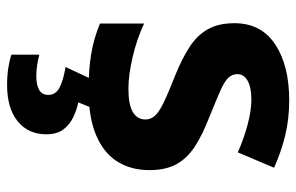

<svg xmlns="http://www.w3.org/2000/svg" viewBox="-167 -429 836 542"><g transform="rotate(90 251.0 -158.0)"><path d="M460.2 -161.4Q460.2 -109.4 435.8 -70.8Q411.3 -32.1 361.1 -11.1Q311 10 234 10Q176.2 10 132 2.5Q87.9 -4.9 46.5 -22.2V-146.7Q91.3 -125.8 142 -114.2Q192.7 -102.5 229.9 -102.5Q275.6 -102.5 296.4 -115.1Q317.3 -127.8 317.3 -150.4Q317.3 -165.5 306.9 -177.2Q296.5 -188.9 269.8 -201.9Q243.2 -214.8 193.8 -234.2Q145.5 -253.6 112.4 -275.2Q79.4 -296.7 62.5 -326.8Q45.5 -356.9 45.5 -401.6Q45.5 -477.5 105.3 -516.9Q165.1 -556.4 263 -556.4Q315.6 -556.4 361.5 -545.3Q407.4 -534.3 453.5 -513.7L410.1 -411.3Q371.8 -428.4 331.8 -439Q291.7 -449.6 261.3 -449.6Q226.8 -449.6 208 -439.1Q189.3 -428.6 189.3 -410.2Q189.3 -395.5 199.5 -384.6Q209.8 -373.7 236.3 -361.9Q262.9 -350.2 310.8 -330.8Q360 -311.8 393.2 -290.3Q426.5 -268.7 443.4 -238.4Q460.2 -208.1 460.2 -161.4ZM359.1 129.2Q359.1 180.3 322.4 210.1Q285.7 240 219.7 240Q193.1 240 170.7 236.4Q148.4 232.7 134.3 227.7V148.9Q148.2 152.7 163.8 155.1Q179.4 157.5 194.6 157.5Q220.2 157.5 234.1 149.3Q247.9 141 247.9 123.3Q247.9 102.8 227.5 92Q207.1 81.2 169.1 75L204.1 0H284.7L269.1 39Q290.6 43.4 311.6 53.6Q332.5 63.7 345.8 81.7Q359.1 99.6 359.1 129.2Z"/></g></svg>

Font: Noto Sans Khmer UI
Style: Regular
Weight: 400
Designer: Danh Hong and the Monotype Design Team
Foundry: Monotype Imaging Inc.
Version: Version 2.002